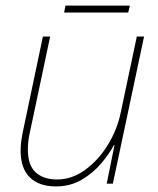

<svg xmlns="http://www.w3.org/2000/svg" viewBox="-20 -659 566 689"><path d="M181 10Q120 10 87 -22.5Q54 -55 54 -118Q54 -148 62 -186L134 -528H160L87 -183Q83 -166 81.5 -151Q80 -136 80 -122Q80 -66 108 -40.5Q136 -15 185 -15Q238 -15 285 -49Q332 -83 366 -137.5Q400 -192 413 -254L471 -528H497L385 0H363L391 -139H389Q373 -108 343.5 -73Q314 -38 273 -14Q232 10 181 10ZM210 -614 215 -639H446L440 -614Z"/></svg>

Font: Noto Sans Disp Thin
Style: Italic
Weight: 100
Italic angle: -12°
Designer: Monotype Design Team
Foundry: Monotype Imaging Inc.
Version: Version 2.000;GOOG;noto-source:20170915:90ef993387c0